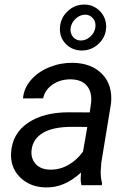

<svg xmlns="http://www.w3.org/2000/svg" viewBox="-20 -815 573 845"><path d="M24.9 0ZM338.4 0Q335 -14.2 335 -27.8L336.4 -55.7Q263.7 11.7 182.1 9.8Q112.3 8.8 68.6 -34.4Q24.9 -77.6 28.8 -142.6Q33.7 -226.6 102.3 -273.7Q170.9 -320.8 282.7 -320.8L375 -320.3L380.9 -362.3Q385.7 -409.7 362.5 -437.3Q339.4 -464.8 293 -465.8Q247.6 -466.8 212.6 -443.6Q177.7 -420.4 169.9 -382.3L81.1 -381.8Q85.4 -428.2 117.2 -464.1Q148.9 -500 198.7 -519.8Q248.5 -539.6 301.8 -538.6Q384.3 -536.6 430.2 -488.5Q476.1 -440.4 468.8 -360.8L425.8 -99.1L423.3 -61.5Q422.4 -34.7 429.2 -8.3L428.2 0ZM199.7 -68.4Q242.2 -67.4 280 -88.6Q317.9 -109.9 345.2 -147.5L364.3 -256.3L297.4 -256.8Q213.9 -256.8 169.4 -230.5Q125 -204.1 119.1 -155.8Q114.7 -118.7 136.5 -94Q158.2 -69.3 199.7 -68.4ZM243.7 -689Q244.6 -733.4 276.1 -764.2Q307.6 -794.9 351.1 -794.9Q391.1 -794.9 419.2 -766.6Q447.3 -738.3 447.3 -696.8Q446.3 -653.3 414.8 -623Q383.3 -592.8 339.8 -592.8Q298.8 -592.8 270.8 -620.6Q242.7 -648.4 243.7 -689ZM290.5 -689.9Q288.6 -667.5 301.8 -652.1Q314.9 -636.7 335.9 -636.7Q358.4 -636.7 377.7 -654.1Q397 -671.4 399.9 -695.8Q402.8 -718.3 389.2 -734.4Q375.5 -750.5 355 -750.5Q332.5 -750.5 313 -732.7Q293.5 -714.8 290.5 -689.9Z"/></svg>

Font: Roboto
Style: Italic
Weight: 400
Italic angle: -12°
Designer: Google
Version: Version 2.134; 2016; ttfautohint (v1.6)